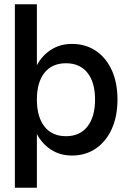

<svg xmlns="http://www.w3.org/2000/svg" viewBox="-20 -720 612 903"><path d="M50 -700H153.5V-413.5Q179.5 -461 221.8 -487.2Q264 -513.5 318.5 -513.5Q382.5 -513.5 430.8 -481Q479 -448.5 505.8 -389.8Q532.5 -331 532.5 -252Q532.5 -173 505.8 -113.8Q479 -54.5 430.8 -21.5Q382.5 11.5 318.5 11.5Q264 11.5 221.8 -15Q179.5 -41.5 153.5 -89.5V163H50ZM427 -252Q427 -333 391.2 -377.8Q355.5 -422.5 290.5 -422.5Q225 -422.5 189.2 -377.8Q153.5 -333 153.5 -252Q153.5 -170 189.2 -124.8Q225 -79.5 290.5 -79.5Q355.5 -79.5 391.2 -124.8Q427 -170 427 -252Z"/></svg>

Font: Overused Grotesk Medium
Style: Regular
Weight: 525
Version: Version 0.004